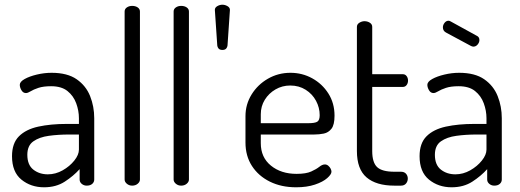

<svg xmlns="http://www.w3.org/2000/svg" viewBox="-20 -788 2208 815"><path d="M167 7Q111 7 71 -25.5Q31 -58 31 -125Q31 -180 60.5 -209.5Q90 -239 142.5 -250.5Q195 -262 264 -262H315V-286Q315 -318 303.5 -349.5Q292 -381 266.5 -401.5Q241 -422 197 -422Q164 -422 143 -415Q122 -408 110 -400.5Q98 -393 90 -393Q78 -393 71 -405Q64 -417 64 -428Q64 -441 84.5 -452.5Q105 -464 136.5 -471.5Q168 -479 199 -479Q266 -479 305.5 -451.5Q345 -424 362.5 -380Q380 -336 380 -286V-26Q380 -15 371.5 -7.5Q363 0 348 0Q336 0 327 -7.5Q318 -15 318 -26V-70Q292 -41 255 -17Q218 7 167 7ZM183 -48Q216 -48 246 -65Q276 -82 295.5 -106.5Q315 -131 315 -153V-217H273Q228 -217 187.5 -211.5Q147 -206 121.5 -188Q96 -170 96 -131Q96 -88 121.5 -68Q147 -48 183 -48Z M541 0Q528 0 518.5 -8Q509 -16 509 -26V-739Q509 -750 518.5 -756.5Q528 -763 541 -763Q555 -763 564.5 -756.5Q574 -750 574 -739V-26Q574 -16 564.5 -8Q555 0 541 0Z M749 0Q736 0 726.5 -8Q717 -16 717 -26V-739Q717 -750 726.5 -756.5Q736 -763 749 -763Q763 -763 772.5 -756.5Q782 -750 782 -739V-26Q782 -16 772.5 -8Q763 0 749 0Z M924 -576Q912 -576 907 -583Q902 -590 902 -599L892 -746Q892 -756 902.5 -762Q913 -768 924 -768Q935 -768 945.5 -762Q956 -756 956 -746L946 -599Q946 -590 941 -583Q936 -576 924 -576Z M1237 7Q1174 7 1125.5 -17Q1077 -41 1049.5 -83.5Q1022 -126 1022 -183V-295Q1022 -345 1048 -387Q1074 -429 1117.5 -454Q1161 -479 1213 -479Q1263 -479 1305.5 -455.5Q1348 -432 1374 -391Q1400 -350 1400 -297Q1400 -258 1387 -241.5Q1374 -225 1354.5 -221Q1335 -217 1313 -217H1087V-180Q1087 -120 1130 -85Q1173 -50 1239 -50Q1279 -50 1301 -60Q1323 -70 1335.5 -80Q1348 -90 1359 -90Q1367 -90 1373.5 -84.5Q1380 -79 1383.5 -72Q1387 -65 1387 -59Q1387 -48 1369 -32Q1351 -16 1317 -4.5Q1283 7 1237 7ZM1087 -265H1287Q1317 -265 1327 -271.5Q1337 -278 1337 -299Q1337 -331 1321.5 -360Q1306 -389 1277.5 -407Q1249 -425 1212 -425Q1178 -425 1149.5 -408.5Q1121 -392 1104 -364.5Q1087 -337 1087 -303Z M1654 0Q1577 0 1536 -35Q1495 -70 1495 -147V-674Q1495 -685 1505.5 -691.5Q1516 -698 1527 -698Q1540 -698 1550 -691.5Q1560 -685 1560 -674V-473H1690Q1700 -473 1706 -465Q1712 -457 1712 -446Q1712 -435 1706 -427Q1700 -419 1690 -419H1560V-147Q1560 -98 1581 -78.5Q1602 -59 1654 -59H1682Q1696 -59 1703.5 -50.5Q1711 -42 1711 -30Q1711 -18 1703.5 -9Q1696 0 1682 0Z M1897 7Q1841 7 1801 -25.5Q1761 -58 1761 -125Q1761 -180 1790.5 -209.5Q1820 -239 1872.5 -250.5Q1925 -262 1994 -262H2045V-286Q2045 -318 2033.5 -349.5Q2022 -381 1996.5 -401.5Q1971 -422 1927 -422Q1894 -422 1873 -415Q1852 -408 1840 -400.5Q1828 -393 1820 -393Q1808 -393 1801 -405Q1794 -417 1794 -428Q1794 -441 1814.5 -452.5Q1835 -464 1866.5 -471.5Q1898 -479 1929 -479Q1996 -479 2035.5 -451.5Q2075 -424 2092.5 -380Q2110 -336 2110 -286V-26Q2110 -15 2101.5 -7.5Q2093 0 2078 0Q2066 0 2057 -7.5Q2048 -15 2048 -26V-70Q2022 -41 1985 -17Q1948 7 1897 7ZM1913 -48Q1946 -48 1976 -65Q2006 -82 2025.5 -106.5Q2045 -131 2045 -153V-217H2003Q1958 -217 1917.5 -211.5Q1877 -206 1851.5 -188Q1826 -170 1826 -131Q1826 -88 1851.5 -68Q1877 -48 1913 -48ZM1989 -590Q1987 -590 1984 -591Q1981 -592 1979 -593L1873 -650Q1860 -657 1860 -672Q1860 -682 1867 -691Q1874 -700 1884 -700Q1888 -700 1893 -697L2004 -636Q2015 -631 2015 -618Q2015 -608 2007.5 -599Q2000 -590 1989 -590Z"/></svg>

Font: Dosis
Style: Regular
Weight: 400
Designer: EdgarTolentino, PabloImpallari, IginoMarini
Foundry: EdgarTolentino, PabloImpallari, IginoMarini
Version: Version 3.001; ttfautohint (v1.8.2)